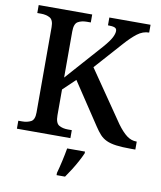

<svg xmlns="http://www.w3.org/2000/svg" viewBox="-99 -792 917 1092"><g transform="rotate(10 359.5 -246.5)"><path d="M35 0V-46H57Q86 -46 107.5 -57Q129 -68 129 -110V-603Q129 -645 107.5 -656.5Q86 -668 57 -668H35V-714H344V-668H321Q291 -668 270 -656Q249 -644 249 -599V-333L439 -547Q471 -584 482.5 -606.5Q494 -629 494 -645Q494 -659 482 -664Q470 -669 443 -669V-714H681V-669Q645 -669 613 -644.5Q581 -620 543 -577L403 -420L605 -126Q635 -85 661 -65.5Q687 -46 717 -46H719V0H694Q642 0 608 -4.5Q574 -9 551.5 -19.5Q529 -30 513 -47.5Q497 -65 480 -91L320 -332L249 -264V-115Q249 -70 270 -58Q291 -46 321 -46H344V0ZM303 208Q312 176 321 136Q330 96 336 61H439V71Q430 92 415.5 119Q401 146 384 173Q367 200 352 221H303Z"/></g></svg>

Font: Noto Nastaliq Urdu Medium
Style: Regular
Weight: 500
Designer: Monotype Design Team (Patrick Giasson: type design, Kamal Mansour: OpenType code, Glenda Bellarosa). Updated by Simon Co
Foundry: Monotype Imaging Inc., Simon Cozens
Version: Version 3.007